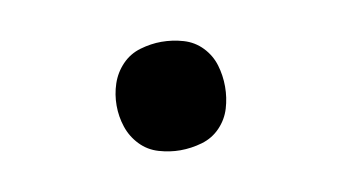

<svg xmlns="http://www.w3.org/2000/svg" viewBox="-34 -476 484 272"><g transform="rotate(-10 208.5 -340.0)"><path d="M208 -262Q193 -262 177.5 -266.5Q162 -271 151 -282.5Q140 -294 135 -309Q130 -324 130 -340Q130 -356 135 -371Q140 -386 151 -397.5Q162 -409 177.5 -413.5Q193 -418 208 -418Q224 -418 239.5 -413.5Q255 -409 266 -397.5Q277 -386 281.5 -371Q286 -356 286 -340Q286 -324 281.5 -309Q277 -294 266 -282.5Q255 -271 239.5 -266.5Q224 -262 208 -262Z"/></g></svg>

Font: Huly
Style: Regular
Weight: 400
Designer: Belleve Invis
Foundry: Belleve Invis
Version: Version 33.2.5; ttfautohint (v1.8.4)